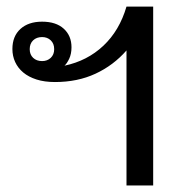

<svg xmlns="http://www.w3.org/2000/svg" viewBox="-20 -570 581 590"><path d="M368.7 0V-415Q328.6 -369.1 273.4 -343.5Q218.3 -317.9 148.9 -317.9Q116.7 -317.9 92.3 -325.7Q67.9 -333.5 51.5 -347.2Q35.2 -360.8 26.6 -379.4Q18.1 -397.9 18.1 -419.4Q18.1 -458.5 42.7 -481Q67.4 -503.4 109.4 -503.4Q152.3 -503.4 176 -481.7Q199.7 -460 199.7 -424.8Q199.7 -404.3 192.6 -389.4Q185.5 -374.5 178.2 -368.2Q248 -382.8 297.6 -429.4Q347.2 -476.1 368.7 -549.8H450.7V0ZM71.3 -418.9Q71.3 -402.3 81.8 -392.3Q92.3 -382.3 109.4 -382.3Q125.5 -382.3 136 -392.3Q146.5 -402.3 146.5 -418.9Q146.5 -436 136 -446Q125.5 -456.1 109.4 -456.1Q92.3 -456.1 81.8 -446Q71.3 -436 71.3 -418.9Z"/></svg>

Font: Noto Sans Southeast Asian
Style: Regular
Weight: 400
Designer: Monotype Design Team
Foundry: Monotype Imaging Inc.
Version: Version 1.06 uh; ttfautohint (v1.4.1)